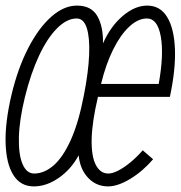

<svg xmlns="http://www.w3.org/2000/svg" viewBox="-24 -652 646 686"><path d="M502 -632Q548 -632 573 -591.5Q598 -551 601 -477.5Q604 -404 583 -306H326Q305 -217 303.5 -156Q302 -95 318 -63.5Q334 -32 363 -32Q378 -32 398.5 -42.5Q419 -53 441.5 -71.5Q464 -90 486 -115L523 -83Q486 -40 441.5 -13Q397 14 362 14Q320 14 291 -16.5Q262 -47 257 -97Q230 -47 186 -16.5Q142 14 97 14Q49 14 23.5 -27Q-2 -68 -4 -141.5Q-6 -215 17 -313Q40 -409 77 -480.5Q114 -552 159 -592Q204 -632 251 -632Q302 -632 323.5 -595Q345 -558 344 -497Q371 -558 414.5 -595Q458 -632 502 -632ZM98 -32Q134 -32 167.5 -61Q201 -90 229 -152Q257 -214 276 -313Q292 -395 294.5 -456.5Q297 -518 286 -552Q275 -586 250 -586Q215 -586 180 -551Q145 -516 115.5 -453Q86 -390 65 -305Q45 -223 43.5 -161.5Q42 -100 56.5 -66Q71 -32 98 -32ZM337 -352H543Q562 -457 550.5 -521.5Q539 -586 501 -586Q469 -586 437.5 -556.5Q406 -527 380 -474.5Q354 -422 337 -352Z"/></svg>

Font: Victor Mono Thin
Style: Italic
Weight: 100
Italic angle: -12°
Monospace: yes
Designer: Rune Bjørnerås
Version: Version 1.561;gftools[0.9.30]